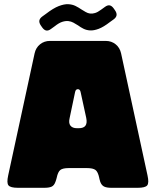

<svg xmlns="http://www.w3.org/2000/svg" viewBox="-20 -895 742 915"><path d="M191 0Q214 0 226 -5.5Q238 -11 244 -28Q245 -30 245.5 -32Q246 -34 247 -36.5Q248 -39 248.5 -41.5Q249 -44 250 -47Q256 -76 267.5 -85Q279 -94 308 -94H394Q423 -94 435 -85Q447 -76 453 -47Q453 -44 454 -41.5Q455 -39 455.5 -37Q456 -35 456.5 -32.5Q457 -30 458 -28Q464 -12 476 -6Q488 0 511 0H636Q672 0 681.5 -11.5Q691 -23 683 -59L557 -641Q551 -668 531 -684Q511 -700 484 -700H218Q191 -700 171 -684Q151 -668 145 -641L19 -59Q11 -23 20.5 -11.5Q30 0 66 0ZM347 -284Q325 -284 315.5 -296.5Q306 -309 312 -333L338 -457Q341 -470 351 -470Q361 -470 364 -457L391 -333Q396 -309 387.5 -296.5Q379 -284 355 -284ZM480 -862Q492 -871 502 -869.5Q512 -868 521 -856L528 -846Q537 -833 535.5 -822.5Q534 -812 522 -803L504 -790Q473 -766 450 -757.5Q427 -749 409.5 -750Q392 -751 378 -758Q364 -765 352 -774Q341 -781 330 -787Q319 -793 306 -794.5Q293 -796 277 -791Q261 -786 241 -770L223 -757Q211 -748 201 -749.5Q191 -751 182 -763L175 -773Q166 -786 167.5 -796.5Q169 -807 181 -816L199 -829Q234 -856 260 -866Q286 -876 305.5 -875Q325 -874 340 -866.5Q355 -859 368 -850Q378 -844 388 -838Q398 -832 409 -830.5Q420 -829 433 -833Q446 -837 462 -849Z"/></svg>

Font: Bolota
Style: Bold
Weight: 240
Designer: Gabriel Pang
Version: Version 1.000